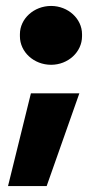

<svg xmlns="http://www.w3.org/2000/svg" viewBox="-20 -488 325 646"><path d="M152 -270C209 -270 256 -313 256 -366V-373C256 -425 209 -468 152 -468C94 -468 47 -425 47 -373V-366C47 -313 94 -270 152 -270ZM7 138H137L247 -174H84Z"/></svg>

Font: Fixel Text ExtraBold
Style: Regular
Weight: 800
Width: 4
Designer: AlfaBravo + MacPaw
Foundry: Kyrylo Tkachov, Marchela Mozhyna, Serhii Makarenko, Maria Weinstein, Zakhar Kryvoshyya
Version: Version 1.211